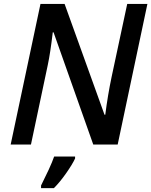

<svg xmlns="http://www.w3.org/2000/svg" viewBox="-20 -734 769 975"><path d="M185.5 -713.9H308.1L510.7 -151.4H514.6Q527.3 -251 546.9 -344.2L626 -713.9H728.5L577.6 0H453.6L252 -569.8H248Q235.4 -463.4 222.7 -404.3L137.2 0H34.2ZM254.9 61H361.3V70.8Q348.1 99.6 316.4 145Q284.7 190.4 253.9 221.2H188.5V208Q208 169.4 227.1 128.2Q246.1 86.9 254.9 61Z"/></svg>

Font: Viking Open Sans Light
Style: Bold Italic
Weight: 600
Italic angle: -12°
Foundry: Ascender Corporation
Version: Version 2.000